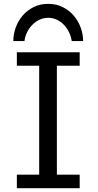

<svg xmlns="http://www.w3.org/2000/svg" viewBox="-20 -987 516 1007"><path d="M397.9 -712.9V-642.1H278.3V-70.8H397.9V0H68.4V-70.8H185.5V-642.1H68.4V-712.9ZM356.4 -771.5Q352.5 -796.4 341.8 -818.4Q331.1 -840.3 314.9 -857.2Q298.8 -874 277.8 -883.8Q256.8 -893.6 232.9 -893.6Q209 -893.6 187.7 -883.8Q166.5 -874 149.9 -857.2Q133.3 -840.3 122.3 -818.4Q111.3 -796.4 108.4 -771.5H49.8Q49.8 -807.1 62.3 -842Q74.7 -877 98.4 -904.8Q122.1 -932.6 156 -949.7Q189.9 -966.8 232.9 -966.8Q275.4 -966.8 309.3 -949.7Q343.3 -932.6 366.9 -904.8Q390.6 -877 403.3 -842Q416 -807.1 416 -771.5Z"/></svg>

Font: Andika Afr
Style: Regular
Weight: 400
Designer: Victor Gaultney, Annie Olsen, Julie Remington, Don Collingsworth, Eric Hays, Becca Hirsbrunner
Foundry: SIL International
Version: Version 5.000